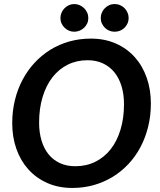

<svg xmlns="http://www.w3.org/2000/svg" viewBox="-20 -922 793 950"><path d="M40.5 0ZM726.5 -410C726.5 -455.7 719.7 -498.1 706 -537.2C692.3 -576.4 672.7 -610.3 647 -639C621.3 -667.7 590.2 -690.2 553.5 -706.5C516.8 -722.8 475.5 -731 429.5 -731C392.2 -731 356.7 -726.2 323 -716.8C289.3 -707.2 258.1 -693.6 229.2 -675.8C200.4 -657.9 174.4 -636.5 151.2 -611.5C128.1 -586.5 108.3 -558.5 91.8 -527.5C75.2 -496.5 62.6 -462.9 53.8 -426.8C44.9 -390.6 40.5 -352.5 40.5 -312.5C40.5 -266.8 47.3 -224.5 61 -185.5C74.7 -146.5 94.4 -112.7 120.2 -84C146.1 -55.3 177.3 -32.8 214 -16.5C250.7 -0.2 292 8 338 8C375 8 410.3 3.2 444 -6.2C477.7 -15.8 508.9 -29.3 537.8 -47C566.6 -64.7 592.7 -86 616 -111C639.3 -136 659.2 -164 675.5 -195C691.8 -226 704.4 -259.6 713.2 -295.8C722.1 -331.9 726.5 -370 726.5 -410ZM593.5 -407C593.5 -360.3 587.8 -318.1 576.2 -280.2C564.8 -242.4 548.5 -210.2 527.5 -183.5C506.5 -156.8 481.2 -136.2 451.5 -121.5C421.8 -106.8 388.8 -99.5 352.5 -99.5C324.2 -99.5 298.9 -104.6 276.8 -114.8C254.6 -124.9 235.8 -139.4 220.5 -158.2C205.2 -177.1 193.5 -199.8 185.5 -226.5C177.5 -253.2 173.5 -282.8 173.5 -315.5C173.5 -361.8 179.2 -404 190.8 -442C202.2 -480 218.5 -512.5 239.5 -539.5C260.5 -566.5 285.8 -587.3 315.2 -602C344.8 -616.7 377.5 -624 413.5 -624C441.5 -624 466.7 -618.8 489 -608.5C511.3 -598.2 530.2 -583.5 545.8 -564.5C561.2 -545.5 573.1 -522.7 581.2 -496C589.4 -469.3 593.5 -439.7 593.5 -407ZM417 -832.5C417 -841.8 415.2 -850.8 411.5 -859.2C407.8 -867.8 402.8 -875.2 396.2 -881.5C389.8 -887.8 382.2 -892.8 373.8 -896.5C365.2 -900.2 356.3 -902 347 -902C338 -902 329.4 -900.2 321.2 -896.5C313.1 -892.8 305.8 -887.8 299.5 -881.5C293.2 -875.2 288.2 -867.8 284.5 -859.2C280.8 -850.8 279 -841.8 279 -832.5C279 -823.2 280.8 -814.4 284.5 -806.2C288.2 -798.1 293.2 -790.9 299.5 -784.8C305.8 -778.6 313.1 -773.8 321.2 -770.2C329.4 -766.8 338 -765 347 -765C356.3 -765 365.2 -766.8 373.8 -770.2C382.2 -773.8 389.8 -778.6 396.2 -784.8C402.8 -790.9 407.8 -798.1 411.5 -806.2C415.2 -814.4 417 -823.2 417 -832.5ZM616.5 -832.5C616.5 -841.8 614.7 -850.8 611 -859.2C607.3 -867.8 602.4 -875.2 596.2 -881.5C590.1 -887.8 582.8 -892.8 574.2 -896.5C565.8 -900.2 556.7 -902 547 -902C537.7 -902 528.8 -900.2 520.5 -896.5C512.2 -892.8 504.9 -887.8 498.8 -881.5C492.6 -875.2 487.7 -867.8 484 -859.2C480.3 -850.8 478.5 -841.8 478.5 -832.5C478.5 -823.2 480.3 -814.4 484 -806.2C487.7 -798.1 492.6 -790.9 498.8 -784.8C504.9 -778.6 512.2 -773.8 520.5 -770.2C528.8 -766.8 537.7 -765 547 -765C556.7 -765 565.8 -766.8 574.2 -770.2C582.8 -773.8 590.1 -778.6 596.2 -784.8C602.4 -790.9 607.3 -798.1 611 -806.2C614.7 -814.4 616.5 -823.2 616.5 -832.5Z"/></svg>

Font: Lato
Style: Bold Italic
Weight: 700
Italic angle: -7°
Designer: Lukasz Dziedzic
Foundry: tyPoland Lukasz Dziedzic
Version: Version 2.007; 2014-02-27